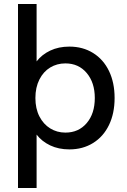

<svg xmlns="http://www.w3.org/2000/svg" viewBox="-20 -740 633 960"><path d="M70 -720H163V-433Q189 -467 231 -487Q273 -507 327 -507Q394 -507 445.5 -475Q497 -443 525 -385Q553 -327 553 -250Q553 -173 525 -115Q497 -57 445.5 -25Q394 7 327 7Q273 7 231 -13Q189 -33 163 -67V200H70ZM454 -250Q454 -327 413.5 -375Q373 -423 307 -423Q265 -423 231 -402.5Q197 -382 177 -342.5Q157 -303 157 -250Q157 -197 177 -158Q197 -119 231 -98Q265 -77 307 -77Q373 -77 413.5 -124.5Q454 -172 454 -250Z"/></svg>

Font: AF Albert Sans Medium
Style: Regular
Weight: 500
Designer: Andreas Rasmussen
Foundry: a.Foundry
Version: Version 1.300;Glyphs 3.2 (3231)